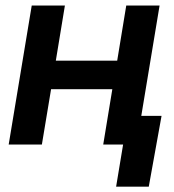

<svg xmlns="http://www.w3.org/2000/svg" viewBox="-20 -536 644 712"><path d="M220.7 -515.6 187 -311H414.6L448.2 -515.6H571.8L486.3 0H362.8L396.5 -205.1H169.4L135.3 0H12.2L97.7 -515.6ZM410.6 156.2 436.5 0H396.5L414.1 -106.4H579.1L531.7 156.2Z"/></svg>

Font: Inter Display SemiBold
Style: Italic
Weight: 600
Italic angle: -9.39999°
Designer: Rasmus Andersson
Foundry: rsms
Version: Version 4.000;git-a52131595